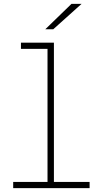

<svg xmlns="http://www.w3.org/2000/svg" viewBox="-20 -970 540 990"><path d="M48 0V-32H225V-718H88V-750H258V-32H442V0ZM254.5 -819H213.5L348.5 -950H400.5Z"/></svg>

Font: Trispace Thin
Style: Regular
Weight: 100
Designer: Tyler Finck
Foundry: Etcetera Type Company
Version: Version 1.210